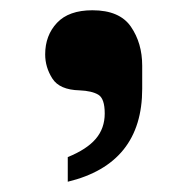

<svg xmlns="http://www.w3.org/2000/svg" viewBox="-20 -163 369 374"><path d="M112 143Q149 128 166.5 107.5Q184 87 184 58Q184 29 171.5 21.5Q159 14 135 13Q96 12 82 -10Q68 -32 68 -57Q68 -94 91 -118.5Q114 -143 160 -143Q213 -143 235 -111Q257 -79 257 -35V10Q257 156 112 191Z"/></svg>

Font: Be Vietnam ExtraBold
Style: Regular
Weight: 800
Designer: Gabriel Lam
Foundry: TypeRant
Version: Version 4.000